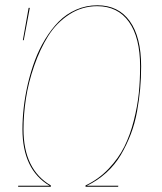

<svg xmlns="http://www.w3.org/2000/svg" viewBox="-20 -710 616 730"><path d="M350.1 -689.9Q430.2 -689.9 473.4 -629.6Q516.6 -569.3 516.6 -457.5Q516.6 -413.6 512.9 -372.6Q509.3 -331.5 501 -285.9Q492.7 -240.2 477.1 -199.5Q461.4 -158.7 439.5 -121.3Q417.5 -84 384.3 -53.7Q351.1 -23.4 310.1 -3.9H429.7L429.2 0H305.2V-4.9Q355 -28.3 392.8 -68.1Q430.7 -107.9 452.9 -152.6Q475.1 -197.3 489 -252.4Q502.9 -307.6 507.8 -356.2Q512.7 -404.8 512.7 -457.5Q512.7 -567.4 470.2 -627Q427.7 -686.5 349.6 -686.5Q291.5 -686.5 242.9 -654.8Q194.3 -623 163.1 -573Q131.8 -522.9 109.9 -459.5Q87.9 -396 78.6 -335.2Q69.3 -274.4 69.3 -218.8Q69.3 -65.4 173.3 -4.9V0H48.8L49.3 -3.9H168.5Q65.4 -64.9 65.4 -218.8Q65.4 -258.3 70.3 -301.5Q75.2 -344.7 85.9 -390.9Q96.7 -437 112.5 -479.7Q128.4 -522.5 151.9 -561Q175.3 -599.6 203.6 -628.2Q231.9 -656.7 269.8 -673.3Q307.6 -689.9 350.1 -689.9ZM88.9 -680.2H93.3L70.3 -557.1H66.9Z"/></svg>

Font: Fira Sans Compressed Four
Style: Italic
Weight: 100
Width: 3
Italic angle: -8°
Designer: Carrois Corporate & Edenspiekermann AG
Foundry: Carrois Corporate GbR & Edenspiekermann AG
Version: Version 4.203;PS 004.203;hotconv 1.0.88;makeotf.lib2.5.64775